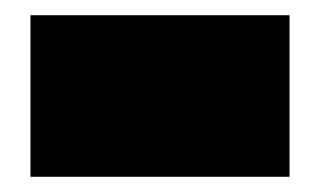

<svg xmlns="http://www.w3.org/2000/svg" viewBox="-20 -406 420 252"><path d="M20 -174V-386H360V-174Z"/></svg>

Font: Golos Text Black
Style: Regular
Weight: 900
Designer: A.Korolkova, Vitaly Kuzmin
Foundry: ParaType Ltd
Version: Version 2.004